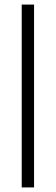

<svg xmlns="http://www.w3.org/2000/svg" viewBox="-20 -820 244 840"><path d="M129 0H75V-800H129Z"/></svg>

Font: Tanohe Sans Light
Style: Regular
Weight: 300
Designer: Village Type and Design LLC & Cristiano Sobral
Foundry: Cooper Hewitt Smithsonian Design Museum
Version: Version 1.00;September 29, 2021;FontCreator 13.0.0.2655 64-b